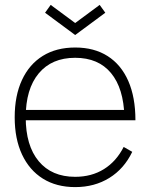

<svg xmlns="http://www.w3.org/2000/svg" viewBox="-20 -749 613 784"><path d="M287 -606 164 -697 187 -729 287 -655 387 -729 410 -697ZM287 15Q210.5 15 155.2 -19.5Q100 -54 70 -118Q40 -182 40 -270Q40 -358.5 69.8 -422.5Q99.5 -486.5 154.8 -520.8Q210 -555 287 -555Q364.5 -555 419.5 -520Q474.5 -485 503.8 -418.5Q533 -352 533 -258H488V-272Q485 -388.5 433.2 -450.8Q381.5 -513 287 -513Q191 -513 138 -449.2Q85 -385.5 85 -270Q85 -154.5 138 -90.8Q191 -27 287 -27Q354 -27 404.5 -58.5Q455 -90 485 -149L520 -129Q487 -60 426.5 -22.5Q366 15 287 15ZM67 -258V-300H507V-258Z"/></svg>

Font: Manrope ExtraLight ExtraLight
Style: Regular
Weight: 250
Version: Version 4.501